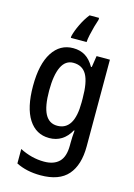

<svg xmlns="http://www.w3.org/2000/svg" viewBox="-146 -840 809 1155"><g transform="rotate(15 258.5 -263.0)"><path d="M220 -550Q263 -550 295 -530.5Q327 -511 351 -469H356L367 -540H450V0Q450 116 396 178Q342 240 226 240Q139 240 74 207V117Q148 155 225 155Q286 155 318.5 123Q351 91 351 20V5Q351 -11 352 -32.5Q353 -54 355 -73H351Q305 10 218 10Q136 10 90 -61.5Q44 -133 44 -268Q44 -404 91 -477Q138 -550 220 -550ZM243 -465Q194 -465 169.5 -414Q145 -363 145 -266Q145 -168 170 -121Q195 -74 246 -74Q352 -74 352 -247V-272Q352 -373 326 -419Q300 -465 243 -465ZM322 -754Q315 -734 307.5 -707Q300 -680 294 -652.5Q288 -625 287 -606H189V-616Q197 -650 217.5 -692.5Q238 -735 263 -766H322Z"/></g></svg>

Font: Noto Sans Hebrew Condensed Medium
Style: Regular
Weight: 500
Width: 3
Designer: Monotype Design Team
Foundry: Monotype Imaging Inc.
Version: Version 2.004; ttfautohint (v1.8.4.7-5d5b)